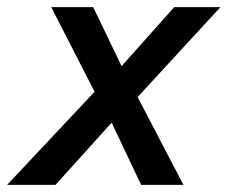

<svg xmlns="http://www.w3.org/2000/svg" viewBox="-72 -520 640 540"><path d="M548 -500 315 -247 444 0H325L242 -175L84 0H-52L194 -262L72 -500H190L270 -334L418 -500Z"/></svg>

Font: Prodigy Sans Medium
Style: Italic
Weight: 500
Italic angle: -13°
Designer: Wei Huang
Foundry: Wei Huang
Version: Version 1.003; ttfautohint (v1.8.3)